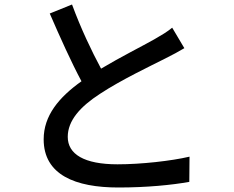

<svg xmlns="http://www.w3.org/2000/svg" viewBox="-20 -803 1040 853"><path d="M745 -680C722 -661 698 -647 665 -628C614 -599 516 -550 429 -498C387 -576 339 -677 300 -783L201 -743C247 -637 297 -526 342 -442C241 -370 174 -289 174 -184C174 -26 315 30 506 30C632 30 743 19 821 5L822 -107C741 -88 607 -73 502 -73C354 -73 281 -118 281 -195C281 -267 336 -329 424 -386C518 -448 649 -510 714 -543C746 -559 774 -574 799 -589Z"/></svg>

Font: Noto Sans CJK KR Medium
Style: Regular
Weight: 500
Designer: Ryoko NISHIZUKA (kana & ideographs); Paul D. Hunt (Latin, Greek & Cyrillic); Wenlong ZHANG (bopomofo); Sandoll Communica
Foundry: Adobe Systems Incorporated
Version: Version 1.004;PS 1.004;hotconv 1.0.82;makeotf.lib2.5.63406